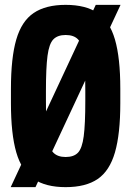

<svg xmlns="http://www.w3.org/2000/svg" viewBox="-20 -760 540 790"><path d="M24 10 374 -740H476L126 10ZM250 10Q168 10 118.5 -23.5Q69 -57 47 -133Q25 -209 25 -335V-395Q25 -522 47 -597.5Q69 -673 118.5 -706.5Q168 -740 250 -740Q333 -740 382 -706.5Q431 -673 453 -597.5Q475 -522 475 -395V-335Q475 -209 453 -133Q431 -57 382 -23.5Q333 10 250 10ZM250 -114Q284 -114 301 -132Q318 -150 324.5 -199.5Q331 -249 331 -345V-385Q331 -481 324.5 -530.5Q318 -580 301 -598Q284 -616 250 -616Q217 -616 199.5 -598Q182 -580 175.5 -530.5Q169 -481 169 -385V-345Q169 -249 175.5 -199.5Q182 -150 199.5 -132Q217 -114 250 -114Z"/></svg>

Font: M PLUS Code Latin
Style: Bold
Weight: 700
Designer: Coji Morishita
Foundry: UNDERFOREST DESIGN
Version: Version 1.002; ttfautohint (v1.8.3)